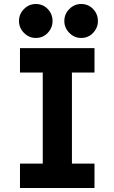

<svg xmlns="http://www.w3.org/2000/svg" viewBox="-20 -941 573 961"><path d="M80 0V-122H194V-578H80V-700H453V-578H340V-122H453V0ZM386.2 -751Q352 -751 327 -776.4Q302 -801.8 302 -835.6Q302 -871 327.2 -896Q352.4 -921 386 -921Q421.8 -921 445.9 -896Q470 -871 470 -835.6Q470 -801.8 445.9 -776.4Q421.9 -751 386.2 -751ZM159.2 -751Q125 -751 100 -776.4Q75 -801.8 75 -835.6Q75 -871 100.2 -896Q125.4 -921 159 -921Q194.8 -921 218.9 -896Q243 -871 243 -835.6Q243 -801.8 218.9 -776.4Q194.9 -751 159.2 -751Z"/></svg>

Font: Inclusive Sans
Style: Regular
Weight: 400
Designer: Olivia King
Foundry: Olivia King
Version: Version 2.004